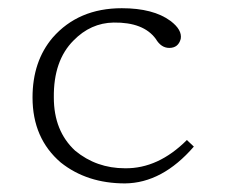

<svg xmlns="http://www.w3.org/2000/svg" viewBox="-20 -502 540 458"><path d="M386.7 -452.1Q415 -430.7 411.1 -409.2Q405.3 -387.7 383.8 -387.7Q364.3 -387.7 351.6 -409.2Q322.3 -449.2 251 -448.2Q196.3 -447.3 155.3 -405.3Q107.4 -357.4 108.4 -269.5Q108.4 -189.5 159.2 -142.6Q210 -100.6 278.3 -100.6Q357.4 -99.6 425.8 -168L442.4 -152.3Q367.2 -65.4 278.3 -64.5Q187.5 -64.5 125 -114.3Q57.6 -171.9 57.6 -269.5Q57.6 -355.5 105.5 -412.1Q167 -482.4 270.5 -482.4Q345.7 -482.4 386.7 -452.1Z"/></svg>

Font: BabelStone Sani Yi
Style: Regular
Weight: 400
Designer: Andrew West
Foundry: BabelStone
Version: Version 1.00 November 22, 2015, initial release